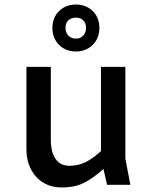

<svg xmlns="http://www.w3.org/2000/svg" viewBox="-20 -818 680 850"><path d="M454 0 438 -70Q389 -26 348.5 -7Q308 12 255 12Q183 12 140 -35.5Q97 -83 97 -159V-522H205V-199Q205 -145 226 -114.5Q247 -84 287 -84Q326 -84 358.5 -100Q391 -116 427 -149V-522H535V-116L557 0ZM316 -798Q361 -798 390.5 -769Q420 -740 420 -694Q420 -649 390.5 -619.5Q361 -590 316 -590Q271 -590 241.5 -619.5Q212 -649 212 -694Q212 -740 241.5 -769Q271 -798 316 -798ZM316 -647Q336 -647 348.5 -660.5Q361 -674 361 -695Q361 -716 348.5 -728Q336 -740 316 -740Q295 -740 282.5 -728Q270 -716 270 -695Q270 -674 282.5 -660.5Q295 -647 316 -647Z"/></svg>

Font: Amiko SemiBold
Style: Regular
Weight: 600
Designer: Pablo Impallari, Rodrigo Fuenzalida, Andres Torresi
Foundry: Impallari Type
Version: Version 1.001; ttfautohint (v1.3)